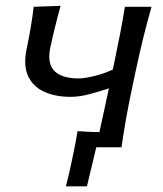

<svg xmlns="http://www.w3.org/2000/svg" viewBox="-20 -520 576 678"><path d="M212.5 138Q219 114.5 224.2 91Q229.5 67.5 234.5 44Q239.5 20 244.5 -5Q249.5 -30 254 -57Q273 -55.5 292.2 -54.5Q311.5 -53.5 331 -53.5Q339.5 -92.5 348.2 -132Q357 -171.5 364.5 -208Q333.5 -197.5 297 -187.8Q260.5 -178 229.5 -178Q175 -178 135.5 -196.2Q96 -214.5 79 -252Q62 -289.5 74 -347Q82.5 -387.5 88.5 -423Q94.5 -458.5 99 -496L194 -499.5Q174.5 -430 157.5 -351.5Q146 -295 172.5 -269Q199 -243 258 -243Q277 -243 310.2 -250.8Q343.5 -258.5 378 -274L382 -291.5Q394.5 -351.5 403.8 -398.8Q413 -446 421 -496H515Q499.5 -441.5 486.5 -388.8Q473.5 -336 459 -268.5L448.5 -219Q435.5 -158 426.2 -106.5Q417 -55 409 0H320L287 138Z"/></svg>

Font: Commissioner Flair
Style: Italic
Weight: 400
Italic angle: -12°
Designer: Kostas Bartsokas
Foundry: Kostas Bartsokas
Version: Version 1.000; ttfautohint (v1.8.3)